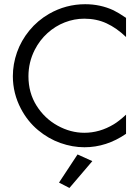

<svg xmlns="http://www.w3.org/2000/svg" viewBox="-20 -698 671 926"><path d="M62 -445.8Q82 -502.4 121.6 -550.8Q161.1 -599.1 216.8 -631.3Q297.9 -677.7 391.1 -677.7Q463.9 -677.7 527.3 -648.4Q552.2 -636.2 587.9 -611.8V-519.5Q542.5 -563 494.1 -585.4Q445.8 -607.9 386.2 -607.9Q338.4 -607.9 292.5 -590.1Q246.6 -572.3 209 -538.3Q171.4 -504.4 147.5 -457.5Q117.2 -397.9 117.2 -330.1Q117.2 -250.5 156.2 -188.5Q195.3 -126.5 257.8 -92Q320.3 -57.6 386.7 -57.6Q460.9 -57.6 528.8 -98.6Q552.2 -112.3 587.9 -145V-52.7Q493.7 12.2 387.2 12.2Q329.6 12.2 271.5 -8.3Q213.4 -28.8 163.3 -70.6Q113.3 -112.3 81.1 -173.3Q42 -247.6 42 -330.6Q42 -388.7 62 -445.8ZM314.9 208.5 264.6 182.6 354 46.9 425.3 79.1Z"/></svg>

Font: NMS Futura Pro Book
Style: Regular
Weight: 400
Designer: Blend3rman
Version: Version 0.1